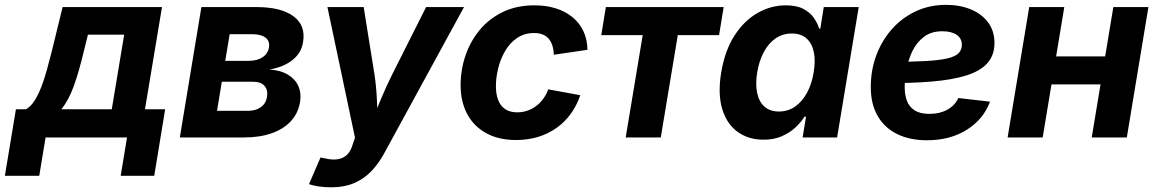

<svg xmlns="http://www.w3.org/2000/svg" viewBox="-73 -572 4815 799"><path d="M-52.7 159.7 -6.8 -117.2H35.2Q55.2 -128.9 70.6 -152.8Q85.9 -176.8 98.6 -209.5Q111.3 -242.2 122.1 -281Q132.8 -319.8 143.1 -360.8L187.5 -542.5H601.1L530.3 -117.2H614.3L568.8 159.7H429.2L455.6 0H116.7L90.3 159.7ZM182.1 -117.2H392.1L443.8 -427.7H293L276.4 -360.8Q255.9 -274.4 234.4 -214.6Q212.9 -154.8 182.1 -117.2Z M675.3 0 765.1 -542.5H995.6Q1096.2 -542.5 1148.2 -504.4Q1200.2 -466.3 1188 -396Q1181.2 -352.1 1144.5 -322.5Q1107.9 -293 1048.3 -282.7Q1094.7 -279.8 1125.2 -261.2Q1155.8 -242.7 1168.7 -213.4Q1181.6 -184.1 1175.8 -148.4Q1168.5 -102.1 1138.4 -68.8Q1108.4 -35.6 1058.6 -17.8Q1008.8 0 941.9 0ZM830.1 -110.8H960Q990.7 -110.8 1012 -125.7Q1033.2 -140.6 1038.1 -168Q1043 -197.3 1027.8 -214.6Q1012.7 -231.9 979.5 -231.9H850.1ZM864.3 -318.8H962.4Q997.1 -318.8 1019.5 -333.7Q1042 -348.6 1046.4 -375Q1050.3 -401.4 1031.7 -415.5Q1013.2 -429.7 977.1 -429.7H882.8Z M1212.9 194.3 1260.7 83.5 1283.2 87.9Q1311 94.2 1333.3 90.6Q1355.5 86.9 1370.8 72.3Q1386.2 57.6 1394 31.2L1404.3 1L1289.6 -542.5H1440.4L1485.4 -262.2Q1493.2 -210 1495.4 -157Q1497.6 -104 1501.5 -46.9H1466.3Q1489.3 -104 1511.2 -157.2Q1533.2 -210.4 1559.1 -262.2L1700.2 -542.5H1857.9L1525.9 65.9Q1502 109.9 1471.2 141.6Q1440.4 173.3 1399.7 190.4Q1358.9 207.5 1305.7 207.5Q1278.3 207.5 1253.4 203.9Q1228.5 200.2 1212.9 194.3Z M2074.7 10.7Q2002.4 10.7 1950.7 -17.6Q1898.9 -45.9 1871.3 -97.4Q1843.8 -148.9 1843.8 -217.8Q1843.8 -280.8 1863.8 -340.1Q1883.8 -399.4 1922.9 -446.8Q1961.9 -494.1 2019.3 -522Q2076.7 -549.8 2151.4 -549.8Q2200.7 -549.8 2241 -536.9Q2281.2 -523.9 2310.3 -499.8Q2339.4 -475.6 2355.2 -441.4Q2371.1 -407.2 2371.6 -364.7L2231.9 -344.2Q2231 -365.2 2225.8 -381.8Q2220.7 -398.4 2210.9 -410.2Q2201.2 -421.9 2186 -428.2Q2170.9 -434.6 2149.9 -434.6Q2109.4 -434.6 2079.1 -414.1Q2048.8 -393.6 2029.3 -360.1Q2009.8 -326.7 2000.2 -288.1Q1990.7 -249.5 1990.7 -213.4Q1990.7 -180.7 2000 -156Q2009.3 -131.3 2029.1 -117.9Q2048.8 -104.5 2079.6 -104.5Q2101.1 -104.5 2121.1 -111.3Q2141.1 -118.2 2158 -130.6Q2174.8 -143.1 2187.7 -160.9Q2200.7 -178.7 2208.5 -200.2L2341.8 -175.8Q2327.1 -132.8 2302.2 -98.4Q2277.3 -64 2242.9 -39.6Q2208.5 -15.1 2166 -2.2Q2123.5 10.7 2074.7 10.7Z M2530.8 0 2601.6 -425.8H2429.2L2448.2 -542.5H2938.5L2919.4 -425.8H2747.6L2676.8 0Z M3104.5 9.3Q3041.5 9.3 2996.3 -23.4Q2951.2 -56.2 2932.4 -118.7Q2913.6 -181.2 2928.2 -270.5Q2943.8 -362.8 2984.1 -424.8Q3024.4 -486.8 3080.1 -518.3Q3135.7 -549.8 3196.8 -549.8Q3241.7 -549.8 3269.8 -535.2Q3297.9 -520.5 3313.5 -498Q3329.1 -475.6 3335.9 -453.1H3340.8L3355 -542.5H3500.5L3410.6 0H3267.1L3281.2 -86.4H3274.9Q3260.3 -63 3236.8 -41.3Q3213.4 -19.5 3180.7 -5.1Q3147.9 9.3 3104.5 9.3ZM3168.5 -107.9Q3206.1 -107.9 3235.6 -128.4Q3265.1 -148.9 3285.2 -185.5Q3305.2 -222.2 3313 -271Q3321.3 -320.3 3313.5 -356.4Q3305.7 -392.6 3282.7 -412.6Q3259.8 -432.6 3222.2 -432.6Q3184.1 -432.6 3154.5 -412.1Q3125 -391.6 3105.5 -355.2Q3085.9 -318.8 3078.1 -271Q3070.3 -223.1 3077.6 -186.3Q3085 -149.4 3107.9 -128.7Q3130.9 -107.9 3168.5 -107.9Z M3784.7 11.7Q3711.9 11.7 3658.9 -14.9Q3606 -41.5 3577.9 -92Q3549.8 -142.6 3550.8 -213.4Q3551.3 -282.7 3574.5 -343.8Q3597.7 -404.8 3639.4 -451.7Q3681.2 -498.5 3738.3 -525.1Q3795.4 -551.8 3863.8 -551.8Q3921.4 -551.8 3967 -533Q4012.7 -514.2 4039.1 -478.5Q4065.4 -442.9 4065.4 -393.1Q4065.4 -341.8 4035.6 -308.8Q4005.9 -275.9 3947.8 -257.8Q3889.6 -239.7 3804.9 -232.7Q3720.2 -225.6 3609.9 -225.6L3625 -314.5Q3718.8 -314.5 3778.3 -317.9Q3837.9 -321.3 3870.8 -329.3Q3903.8 -337.4 3916.7 -351.3Q3929.7 -365.2 3929.7 -386.2Q3929.7 -412.1 3908.2 -427Q3886.7 -441.9 3848.6 -441.9Q3801.3 -441.9 3770.8 -418Q3740.2 -394 3723.1 -357.7Q3706.1 -321.3 3699 -281.7Q3691.9 -242.2 3691.9 -210.9Q3691.4 -179.2 3700.7 -153.6Q3710 -127.9 3732.7 -113Q3755.4 -98.1 3795.4 -98.1Q3837.9 -98.1 3869.6 -115.7Q3901.4 -133.3 3915 -164.1L4046.9 -148.9Q4020 -76.2 3950.7 -32.2Q3881.3 11.7 3784.7 11.7Z M4566.4 -337.4 4547.4 -220.7H4261.7L4281.2 -337.4ZM4356 -542.5 4266.1 0H4120.1L4210 -542.5ZM4706.1 -542.5 4616.2 0H4470.2L4560.1 -542.5Z"/></svg>

Font: Inter 16pt
Style: Bold Italic
Weight: 700
Italic angle: -9.3988°
Version: Version 4.001;git-66647c0bb